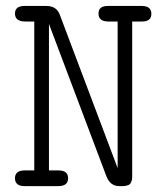

<svg xmlns="http://www.w3.org/2000/svg" viewBox="-20 -631 565 651"><path d="M30.8 -26.9Q30.8 -52.7 63 -53.2Q63 -53.2 96.2 -53.2V-558.1H65.9Q30.8 -558.1 30.8 -585Q30.8 -610.8 63 -610.8H137.2Q172.4 -610.8 183.1 -580.1L378.9 -61V-558.1H347.2Q314 -558.1 314 -585Q314 -610.8 345.2 -610.8H460.9Q493.2 -610.8 493.2 -584Q493.2 -558.1 461.9 -558.1H428.2V-38.1Q428.2 -37.1 428.2 -31Q428.2 -24.9 427.5 -22Q426.8 -19 424.8 -13.9Q422.9 -8.8 419.9 -6.3Q417 -3.9 410.9 -2Q404.8 0 397 0H383.8Q354 0 340.8 -33.2L146 -549.8V-53.2H178.2Q210.9 -53.2 210.9 -26.9Q210.9 0 178.2 0H63Q30.8 0 30.8 -26.9Z"/></svg>

Font: CMU Typewriter Text
Style: Light
Weight: 200
Version: Version 0.7.0